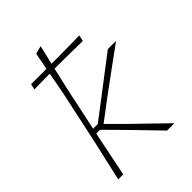

<svg xmlns="http://www.w3.org/2000/svg" viewBox="-213 -847 953 953"><g transform="rotate(-45 264.0 -370.0)"><path d="M49.5 0Q62.5 -56.5 74 -108.5Q85.5 -160.5 99.5 -221L158 -494Q164 -524.5 169.5 -554Q175 -583.5 180 -611.5Q153.5 -611.5 127.5 -611Q101.5 -610.5 71 -610L77.5 -640H185.5Q190 -663 194.2 -685.2Q198.5 -707.5 202.5 -729L244.5 -740Q238.5 -714.5 232.8 -689.8Q227 -665 221 -640H268.5Q307.5 -640.5 342 -641Q376.5 -641.5 418 -642L411 -610Q370 -611 335.8 -611.2Q301.5 -611.5 262.5 -612H220.5H214.5Q208 -583 201.2 -553.8Q194.5 -524.5 187.5 -494L139 -266H171.5L277 -346Q325 -383 373.8 -420.2Q422.5 -457.5 470.5 -494H528Q469.5 -451.5 411.2 -408.8Q353 -366 294.5 -323L192.5 -246L268.5 -170Q312.5 -127.5 356.5 -84.8Q400.5 -42 443.5 0H392Q356.5 -37 321 -73.5Q285.5 -110 249.5 -147L159.5 -238H133L129.5 -221Q117 -160 106.5 -108Q96 -56 84.5 0Z"/></g></svg>

Font: Commissioner Loud Thin
Style: Italic
Weight: 100
Italic angle: -12°
Designer: Kostas Bartsokas
Foundry: Kostas Bartsokas
Version: Version 1.000; ttfautohint (v1.8.3)